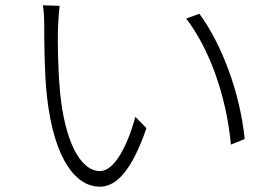

<svg xmlns="http://www.w3.org/2000/svg" viewBox="-20 -708 1040 725"><path d="M205 -686 142 -688C146 -669 147 -628 147 -607C147 -551 148 -428 157 -346C185 -95 272 -3 357 -3C417 -3 476 -59 533 -224L491 -267C461 -155 411 -62 358 -62C282 -62 225 -177 207 -357C199 -444 197 -545 199 -605C200 -629 203 -669 205 -686ZM733 -656 683 -638C769 -526 834 -351 852 -162L904 -183C886 -359 818 -540 733 -656Z"/></svg>

Font: Noto Sans CJK JP Light
Style: Regular
Weight: 300
Designer: Ryoko NISHIZUKA (kana & ideographs); Paul D. Hunt (Latin, Greek & Cyrillic); Wenlong ZHANG (bopomofo); Sandoll Communica
Foundry: Adobe Systems Incorporated
Version: Version 1.004;PS 1.004;hotconv 1.0.82;makeotf.lib2.5.63406